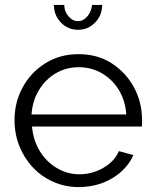

<svg xmlns="http://www.w3.org/2000/svg" viewBox="-20 -750 627 780"><path d="M300 10Q244 10 196 -11.5Q148 -33 113 -70.5Q78 -108 58.5 -157Q39 -206 39 -262Q39 -335 72.5 -396Q106 -457 165 -493.5Q224 -530 299 -530Q376 -530 433.5 -493Q491 -456 524 -395.5Q557 -335 557 -263Q557 -255 557 -247.5Q557 -240 556 -236H110Q115 -180 141.5 -136.5Q168 -93 210.5 -67.5Q253 -42 303 -42Q354 -42 399.5 -68Q445 -94 463 -136L522 -120Q506 -83 473 -53Q440 -23 395.5 -6.5Q351 10 300 10ZM108 -285H493Q489 -342 462.5 -385Q436 -428 393.5 -452.5Q351 -477 300 -477Q249 -477 207 -452.5Q165 -428 138.5 -384.5Q112 -341 108 -285ZM297 -664Q318 -664 334.5 -683Q351 -702 354 -730H395Q395 -688 366.5 -658.5Q338 -629 297 -629Q256 -629 227.5 -658.5Q199 -688 199 -730H241Q241 -704 258 -684Q275 -664 297 -664Z"/></svg>

Font: Raleway Thin
Style: Regular
Weight: 400
Version: Version 4.026